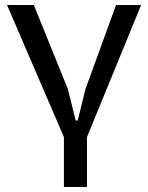

<svg xmlns="http://www.w3.org/2000/svg" viewBox="-20 -545 591 766"><path d="M8 -525H115L251 -189L282 -64H290L321 -190L443 -525H543L327 2V201H235V2Z"/></svg>

Font: PT Sans Caption
Style: Regular
Weight: 400
Designer: A.Korolkova, O.Umpeleva, V.Yefimov
Foundry: ParaType Ltd
Version: Version 2.004W OFL